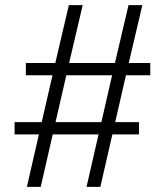

<svg xmlns="http://www.w3.org/2000/svg" viewBox="-20 -718 620 750"><path d="M85 12 132 -193H37V-241H143L185 -424H81V-472H196L249 -698H303L250 -472H429L482 -698H536L483 -472H567V-424H472L430 -241H523V-193H419L372 12H318L365 -193H186L139 12ZM197 -241H376L418 -424H239Z"/></svg>

Font: Archivo SemiBold Thin
Style: Italic
Weight: 250
Italic angle: -10°
Version: Version 2.001